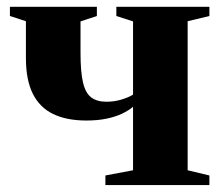

<svg xmlns="http://www.w3.org/2000/svg" viewBox="-20 -532 635 552"><path d="M283 0V-27.5L362.5 -42.5V-225Q349.5 -214 330.5 -205Q311.5 -196 286 -190.8Q260.5 -185.5 228.5 -185.5Q171.5 -185.5 132.8 -204.2Q94 -223 74.2 -262.8Q54.5 -302.5 54.5 -365V-471L8.5 -486V-512.5H258.5V-486L211.5 -470.5V-379Q211.5 -324.5 218.8 -294.2Q226 -264 242.5 -251.8Q259 -239.5 286 -239.5Q308.5 -239.5 329.2 -245.8Q350 -252 362.5 -260V-470.5L314.5 -486V-512.5H582V-486L519.5 -471V-42.5L582 -27.5V0Z"/></svg>

Font: Merriweather 120pt ExtraBold
Style: Regular
Weight: 800
Version: Version 2.100